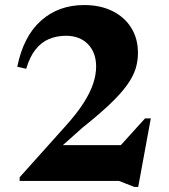

<svg xmlns="http://www.w3.org/2000/svg" viewBox="-20 -718 672 762"><path d="M404 -80.5 555.5 -248H578.5L528.5 24H513.5L452 0H58V-14.5L239 -216.5Q285.5 -268 312 -309.8Q338.5 -351.5 350 -386.8Q361.5 -422 361.5 -454Q361.5 -509.5 329 -542.8Q296.5 -576 242 -576Q205 -576 174.2 -563Q143.5 -550 120.8 -521.2Q98 -492.5 84 -445L48.5 -453Q73 -574 142.8 -636Q212.5 -698 314 -698Q377.5 -698 425.5 -674.5Q473.5 -651 500.5 -608.2Q527.5 -565.5 527.5 -507.5Q527.5 -475 517.8 -444.2Q508 -413.5 483.8 -379.8Q459.5 -346 416.5 -305Q373.5 -264 307 -211L192.5 -109V-142H528.5Z"/></svg>

Font: Newsreader 36pt
Style: Bold
Weight: 700
Designer: Hugues Gentile
Foundry: Production Type
Version: Version 1.003